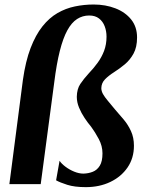

<svg xmlns="http://www.w3.org/2000/svg" viewBox="-20 -796 632 830"><path d="M79 -450.5Q90.5 -531.5 112.2 -588.2Q134 -645 163.5 -682Q193 -719 228.5 -739.5Q264 -760 303.8 -768.2Q343.5 -776.5 385 -776.5Q436 -776.5 478.8 -760Q521.5 -743.5 547 -711.8Q572.5 -680 572.5 -634Q572.5 -592 557.2 -564.2Q542 -536.5 519 -517.5Q496 -498.5 472.8 -483.8Q449.5 -469 434 -453.2Q418.5 -437.5 418 -415Q418 -402.5 425.2 -389.5Q432.5 -376.5 446 -360.5Q459.5 -344.5 477.5 -322.5Q495.5 -302 514.5 -279.5Q533.5 -257 546.2 -229.2Q559 -201.5 559 -166Q559 -112.5 531.5 -72.2Q504 -32 457 -9.5Q410 13 351 13Q302.5 13 271 3Q239.5 -7 222.5 -16.5L237.5 -101Q245.5 -88.5 262.8 -75.5Q280 -62.5 300.8 -54Q321.5 -45.5 340.5 -45.5Q362.5 -46 381.2 -53.5Q400 -61 411.5 -79.8Q423 -98.5 423 -133Q423 -165 407 -195Q391 -225 374 -248Q360 -264.5 345.8 -285.8Q331.5 -307 321.8 -330.5Q312 -354 312 -377.5Q312.5 -411 327 -432.8Q341.5 -454.5 363 -478Q384.5 -500.5 402 -524.5Q419.5 -548.5 430 -576.2Q440.5 -604 440.5 -637.5Q440.5 -661.5 432.5 -682.5Q424.5 -703.5 408 -716.2Q391.5 -729 365.5 -729Q337 -729 313.2 -713.8Q289.5 -698.5 271 -664.8Q252.5 -631 238.5 -575.5Q224.5 -520 214.5 -440L156 0H20.5Z"/></svg>

Font: Merriweather 48pt
Style: Bold Italic
Weight: 700
Italic angle: -7.8°
Version: Version 2.101